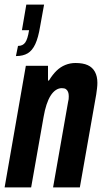

<svg xmlns="http://www.w3.org/2000/svg" viewBox="-23 -812 451 832"><path d="M-3 0 89 -527H185V-463H189Q205 -489 222 -505.5Q239 -522 260 -530.5Q281 -539 304 -539Q337 -539 357.5 -529.5Q378 -520 388.5 -500.5Q399 -481 399 -453Q399 -442 397.5 -429.5Q396 -417 394 -403L323 0H207L272 -370Q274 -377 274.5 -382.5Q275 -388 275 -395Q275 -406 272 -413.5Q269 -421 263 -425.5Q257 -430 245 -430Q231 -430 218.5 -421.5Q206 -413 196 -397Q186 -381 178.5 -358Q171 -335 166 -306L112 0ZM46 -569 55 -613Q76 -613 86.5 -628Q97 -643 103 -681H72L91 -792H168L151 -698Q143 -649 130 -621Q117 -593 97 -581Q77 -569 46 -569Z"/></svg>

Font: Archivo ExtraCondensed
Style: Bold Italic
Weight: 700
Width: 2
Italic angle: -10°
Designer: Hector Gatti
Foundry: Omnibus-Type
Version: Version 2.001